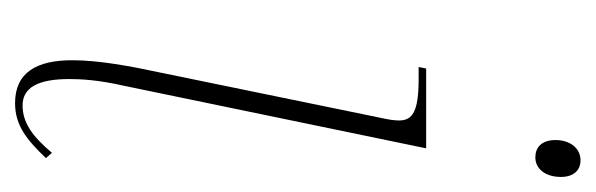

<svg xmlns="http://www.w3.org/2000/svg" viewBox="-288 -493 791 255"><g transform="rotate(90 107.5 -365.5)"><path d="M189 -681C204 -681 215 -694 215 -715C215 -732 206 -741 193 -741C176 -741 166 -726 166 -708C166 -689 176 -681 189 -681ZM117 10C147 10 166 -6 190 -31L183 -39C161 -13 143 0 120 0C96 0 85 -21 85 -62C85 -77 86 -100 94 -135L177 -536H71L69 -526H85C128 -526 140 -518 140 -500C140 -494 139 -487 137 -478L76 -181C68 -144 60 -101 60 -66C60 -19 76 10 117 10Z"/></g></svg>

Font: Noto Serif Display Condensed Thin
Style: Italic
Weight: 100
Width: 3
Italic angle: -12°
Designer: Monotype Design Team
Foundry: Monotype Imaging Inc.
Version: Version 2.009